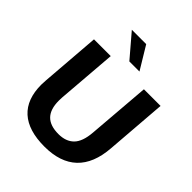

<svg xmlns="http://www.w3.org/2000/svg" viewBox="-251 -1085 1248 1248"><g transform="rotate(45 373.0 -460.5)"><path d="M69 -262Q69 -275 71 -303L103 -712H257L224 -299Q223 -288 223 -269Q223 -190 260.5 -151.5Q298 -113 375 -113Q443 -113 481.5 -151.5Q520 -190 527 -279L562 -712H715L682 -290Q671 -141 592 -66Q513 9 368 9Q220 9 144.5 -59.5Q69 -128 69 -262ZM367 -773 233 -930H365L460 -773Z"/></g></svg>

Font: Muli ExtraBold
Style: Italic
Weight: 800
Italic angle: -4.541°
Designer: Vernon Adams
Foundry: Vernon Adams
Version: Version 2.000